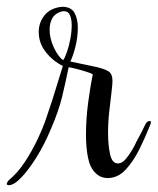

<svg xmlns="http://www.w3.org/2000/svg" viewBox="-36 -577 464 565"><path d="M-10 -32Q-16 -32 -16 -36Q-16 -40 -10 -47Q15 -67 36.5 -99.5Q58 -132 74.5 -167Q91 -202 100 -229Q109 -255 118.5 -284.5Q128 -314 136 -341Q144 -368 149 -383Q120 -397 99 -423.5Q78 -450 78 -483Q78 -511 95.5 -532.5Q113 -554 147 -557Q173 -557 183 -539.5Q193 -522 193 -495Q193 -468 186 -440Q179 -412 171 -396L247 -380Q273 -374 284 -366.5Q295 -359 295 -339Q295 -329 292 -304.5Q289 -280 285.5 -249Q282 -218 282 -186Q282 -150 288 -123Q294 -96 311 -96Q323 -96 334 -109Q345 -122 353.5 -137Q362 -152 365 -159Q386 -198 391 -209.5Q396 -221 405 -221Q408 -221 408 -217Q408 -213 405 -207Q392 -174 374.5 -138.5Q357 -103 334 -78Q311 -53 280 -53Q271 -53 262 -56.5Q253 -60 245 -68Q229 -83 223 -113Q217 -143 217 -180Q217 -229 224 -279.5Q231 -330 237 -358Q234 -361 218 -366Q202 -371 186 -375Q170 -379 166 -379Q157 -335 147 -293Q137 -251 114 -198Q96 -154 72.5 -116Q49 -78 27 -55Q5 -32 -10 -32ZM150 -400Q155 -407 161 -424Q167 -441 171 -462.5Q175 -484 175 -503Q175 -520 170 -532Q165 -544 153 -544Q147 -544 144 -543Q125 -537 117.5 -522.5Q110 -508 110 -490Q110 -463 123 -436Q136 -409 150 -400Z"/></svg>

Font: Comforter
Style: Regular
Weight: 400
Designer: Robert E. Leuschke
Foundry: Robert E. Leuschke
Version: Version 1.013; ttfautohint (v1.8.3)